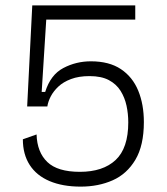

<svg xmlns="http://www.w3.org/2000/svg" viewBox="-20 -680 620 714"><path d="M280 14Q213 14 164.5 -6.5Q116 -27 90.5 -66.5Q65 -106 65 -162L116 -180Q118 -114 156 -77.5Q194 -41 277 -41Q363 -41 410 -85Q457 -129 457 -225Q457 -257 450.5 -287Q444 -317 428.5 -342Q413 -367 385 -382Q357 -397 313 -397Q273 -397 244 -386Q215 -375 197 -358Q179 -341 169 -322Q159 -303 156 -284H81L100 -660H483V-607H152L135 -338H148Q168 -402 215.5 -427Q263 -452 318 -452Q386 -452 429.5 -423Q473 -394 494 -343Q515 -292 515 -226Q515 -139 483.5 -86Q452 -33 399 -9.5Q346 14 280 14Z"/></svg>

Font: Bricolage Grotesque ExtraLight
Style: Regular
Weight: 250
Designer: Mathieu Triay
Foundry: Atelier Triay
Version: Version 1.000;gftools[0.9.30]